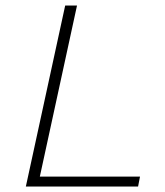

<svg xmlns="http://www.w3.org/2000/svg" viewBox="-20 -678 600 698"><path d="M74 0 217 -658H260L117 0ZM90 0 97 -36H489L482 0Z"/></svg>

Font: Ysabeau ExtraLight
Style: Italic
Weight: 250
Italic angle: -12°
Version: Version 2.000;gftools[0.9.27.dev2+g8671c4b]